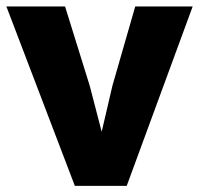

<svg xmlns="http://www.w3.org/2000/svg" viewBox="-26 -577 626 604"><path d="M209.5 7.8 -5.9 -556.6H178.7L256.3 -307.1L293.9 -162.6L327.6 -307.1L399.4 -556.6H580.1L372.6 7.8Z"/></svg>

Font: HaufeMerriweatherSans
Style: Bold
Weight: 700
Designer: Eben Sorkin
Foundry: Eben Sorkin
Version: Version 1.56